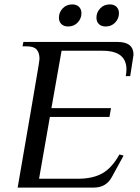

<svg xmlns="http://www.w3.org/2000/svg" viewBox="-20 -850 633 870"><path d="M120 -348Q130 -409 144.5 -492Q159 -575 159 -583Q159 -611 146 -625.5Q133 -640 102 -640H82L86 -660H512Q585 -660 585 -602Q585 -600 581 -576L570 -505H550Q553 -522 553 -535Q553 -620 445 -620H259L213 -360H483L476 -320H206L157 -40H332Q401 -40 444.5 -65Q488 -90 521 -150L540 -145L488 -50Q462 0 405 0H60ZM247 -770Q247 -794 264 -812Q281 -830 307 -830Q327 -830 338 -819Q349 -808 349 -790Q349 -766 332 -748Q315 -730 289 -730Q269 -730 258 -741Q247 -752 247 -770ZM417 -770Q417 -794 434 -812Q451 -830 477 -830Q497 -830 508 -819Q519 -808 519 -790Q519 -766 502 -748Q485 -730 459 -730Q439 -730 428 -741Q417 -752 417 -770Z"/></svg>

Font: Philosopher
Style: Italic
Weight: 400
Italic angle: -10°
Designer: Jovanny Lemonad
Foundry: Jovanny Lemonad
Version: Version 2.000